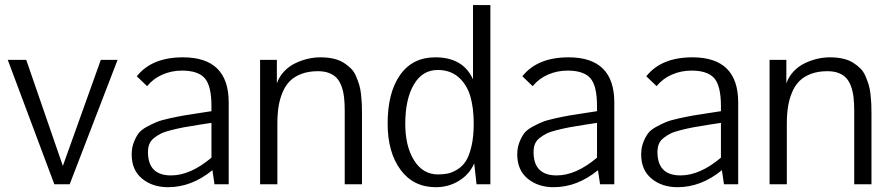

<svg xmlns="http://www.w3.org/2000/svg" viewBox="-20 -740 3579 771"><path d="M384.8 -499.5H452.1L259.8 0H198.2L11.2 -499.5H85.4L232.4 -73.7Z M829.1 -106.9Q744.6 -35.6 667 -35.6Q574.2 -35.6 574.2 -129.4Q574.2 -147.5 579.6 -161.1Q585 -174.8 597.9 -185.3Q610.8 -195.8 626 -203.4Q641.1 -210.9 667.5 -217.5Q693.8 -224.1 718.3 -228.8Q742.7 -233.4 781.2 -239.3L829.1 -246.6ZM841.3 0H898.4V-328.6Q898.4 -509.8 714.8 -509.8Q589.4 -509.8 529.3 -433.6Q570.8 -394.5 570.8 -394Q595.2 -424.3 632.1 -440.4Q668.9 -456.5 710.9 -456.5Q775.4 -456.5 802.2 -426Q829.1 -395.5 829.1 -314V-293.5L780.8 -286.1Q738.3 -279.8 717.3 -276.1Q696.3 -272.5 661.6 -264.9Q627 -257.3 609.6 -250.2Q592.3 -243.2 569.3 -230.7Q546.4 -218.3 535.6 -203.4Q524.9 -188.5 516.8 -167.2Q508.8 -146 508.8 -119.6Q508.8 -57.1 550.5 -22.7Q592.3 11.7 654.8 11.7Q749.5 11.7 833 -56.6Z M1024.4 0V-499.5H1091.8Q1091.8 -493.7 1091.8 -483.9Q1091.8 -474.1 1091.8 -453.4Q1091.8 -432.6 1091.8 -418.9V-405.3Q1101.1 -432.1 1120.6 -452.9Q1140.1 -473.6 1164.8 -485.6Q1189.5 -497.6 1215.3 -503.7Q1241.2 -509.8 1266.6 -509.8Q1295.4 -509.8 1319.1 -504.4Q1342.8 -499 1359.4 -488.5Q1376 -478 1388.7 -465.6Q1401.4 -453.1 1409.2 -435.1Q1417 -417 1422.1 -400.6Q1427.2 -384.3 1429.7 -362.3Q1432.1 -340.3 1432.9 -323.7Q1433.6 -307.1 1433.6 -285.2V0H1364.3V-294.4Q1364.3 -325.7 1361.6 -349.1Q1358.9 -372.6 1351.6 -393.1Q1344.2 -413.6 1332.3 -426.5Q1320.3 -439.5 1301.5 -446.8Q1282.7 -454.1 1256.8 -454.1Q1219.2 -454.1 1190.7 -443.4Q1162.1 -432.6 1143.8 -414.1Q1125.5 -395.5 1114.3 -368.2Q1103 -340.8 1098.4 -310.8Q1093.8 -280.8 1093.8 -243.7V0Z M1536.6 -244.1Q1536.6 -367.7 1586.4 -438.7Q1636.2 -509.8 1728 -509.8Q1839.8 -509.8 1879.4 -421.4V-719.7H1949.2V0H1893.6L1884.3 -84Q1865.2 -40 1823.5 -14.2Q1781.7 11.7 1730 11.7Q1640.1 11.7 1588.4 -58.3Q1536.6 -128.4 1536.6 -244.1ZM1738.8 -39.6Q1760.7 -39.6 1778.3 -43.2Q1795.9 -46.9 1816.4 -59.3Q1836.9 -71.8 1850.6 -93Q1864.3 -114.3 1873.3 -152.8Q1882.3 -191.4 1882.3 -243.7Q1882.3 -307.1 1868.4 -354Q1854.5 -400.9 1821.3 -429.9Q1788.1 -459 1737.8 -459Q1675.8 -459 1641.6 -400.1Q1607.4 -341.3 1607.4 -242.2Q1607.4 -153.3 1642.6 -96.4Q1677.7 -39.6 1738.8 -39.6Z M2377.4 -106.9Q2293 -35.6 2215.3 -35.6Q2122.6 -35.6 2122.6 -129.4Q2122.6 -147.5 2127.9 -161.1Q2133.3 -174.8 2146.2 -185.3Q2159.2 -195.8 2174.3 -203.4Q2189.5 -210.9 2215.8 -217.5Q2242.2 -224.1 2266.6 -228.8Q2291 -233.4 2329.6 -239.3L2377.4 -246.6ZM2389.6 0H2446.8V-328.6Q2446.8 -509.8 2263.2 -509.8Q2137.7 -509.8 2077.6 -433.6Q2119.1 -394.5 2119.1 -394Q2143.6 -424.3 2180.4 -440.4Q2217.3 -456.5 2259.3 -456.5Q2323.7 -456.5 2350.6 -426Q2377.4 -395.5 2377.4 -314V-293.5L2329.1 -286.1Q2286.6 -279.8 2265.6 -276.1Q2244.6 -272.5 2210 -264.9Q2175.3 -257.3 2158 -250.2Q2140.6 -243.2 2117.7 -230.7Q2094.7 -218.3 2084 -203.4Q2073.2 -188.5 2065.2 -167.2Q2057.1 -146 2057.1 -119.6Q2057.1 -57.1 2098.9 -22.7Q2140.6 11.7 2203.1 11.7Q2297.9 11.7 2381.3 -56.6Z M2875 -106.9Q2790.5 -35.6 2712.9 -35.6Q2620.1 -35.6 2620.1 -129.4Q2620.1 -147.5 2625.5 -161.1Q2630.9 -174.8 2643.8 -185.3Q2656.7 -195.8 2671.9 -203.4Q2687 -210.9 2713.4 -217.5Q2739.7 -224.1 2764.2 -228.8Q2788.6 -233.4 2827.1 -239.3L2875 -246.6ZM2887.2 0H2944.3V-328.6Q2944.3 -509.8 2760.7 -509.8Q2635.3 -509.8 2575.2 -433.6Q2616.7 -394.5 2616.7 -394Q2641.1 -424.3 2678 -440.4Q2714.8 -456.5 2756.8 -456.5Q2821.3 -456.5 2848.1 -426Q2875 -395.5 2875 -314V-293.5L2826.7 -286.1Q2784.2 -279.8 2763.2 -276.1Q2742.2 -272.5 2707.5 -264.9Q2672.9 -257.3 2655.5 -250.2Q2638.2 -243.2 2615.2 -230.7Q2592.3 -218.3 2581.5 -203.4Q2570.8 -188.5 2562.7 -167.2Q2554.7 -146 2554.7 -119.6Q2554.7 -57.1 2596.4 -22.7Q2638.2 11.7 2700.7 11.7Q2795.4 11.7 2878.9 -56.6Z M3070.3 0V-499.5H3137.7Q3137.7 -493.7 3137.7 -483.9Q3137.7 -474.1 3137.7 -453.4Q3137.7 -432.6 3137.7 -418.9V-405.3Q3147 -432.1 3166.5 -452.9Q3186 -473.6 3210.7 -485.6Q3235.4 -497.6 3261.2 -503.7Q3287.1 -509.8 3312.5 -509.8Q3341.3 -509.8 3365 -504.4Q3388.7 -499 3405.3 -488.5Q3421.9 -478 3434.6 -465.6Q3447.3 -453.1 3455.1 -435.1Q3462.9 -417 3468 -400.6Q3473.1 -384.3 3475.6 -362.3Q3478 -340.3 3478.8 -323.7Q3479.5 -307.1 3479.5 -285.2V0H3410.2V-294.4Q3410.2 -325.7 3407.5 -349.1Q3404.8 -372.6 3397.5 -393.1Q3390.1 -413.6 3378.2 -426.5Q3366.2 -439.5 3347.4 -446.8Q3328.6 -454.1 3302.7 -454.1Q3265.1 -454.1 3236.6 -443.4Q3208 -432.6 3189.7 -414.1Q3171.4 -395.5 3160.2 -368.2Q3148.9 -340.8 3144.3 -310.8Q3139.6 -280.8 3139.6 -243.7V0Z"/></svg>

Font: Pontano Sans
Style: Regular
Weight: 400
Foundry: vernon adams
Version: 1.0